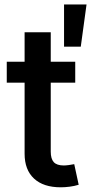

<svg xmlns="http://www.w3.org/2000/svg" viewBox="-20 -818 446 846"><path d="M311.5 -545.9V-453.6H9.8V-545.9ZM88.4 -675.8H203.6V-149.9Q203.6 -118.2 217 -103.5Q230.5 -88.9 261.2 -88.9Q270 -88.9 283.9 -90.8Q297.9 -92.8 307.1 -94.7L326.7 -3.9Q307.6 2 287.1 4.6Q266.6 7.3 247.6 7.3Q171.4 7.3 129.9 -31.2Q88.4 -69.8 88.4 -140.6ZM262.2 -612.3V-798.3H361.3L335.9 -612.3Z"/></svg>

Font: Inter
Style: 540
Weight: 540
Designer: Rasmus Andersson
Foundry: rsms
Version: Version 4.001;git-66647c0bb